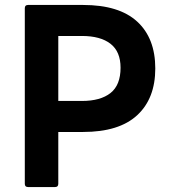

<svg xmlns="http://www.w3.org/2000/svg" viewBox="-20 -754 690 774"><path d="M93 0Q80 0 80 -13V-721Q80 -734 93 -734H315Q460 -734 533 -667Q606 -600 606 -478Q606 -357 533 -289.5Q460 -222 315 -222H215V-13Q215 0 202 0ZM310 -609H215V-347H310Q385 -347 425.5 -379Q466 -411 466 -481Q466 -546 425.5 -577.5Q385 -609 310 -609Z"/></svg>

Font: LINE Seed Sans App
Style: Bold
Weight: 700
Designer: LINE VX Design & Dalton Maag Ltd & Sandoll Inc
Foundry: Dalton Maag Ltd
Version: Version 1.003